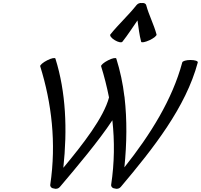

<svg xmlns="http://www.w3.org/2000/svg" viewBox="-20 -1210 1319 1261"><path d="M784 -936C820 -981 850 -1029 883 -1076C890 -1029 895 -981 907 -936C909 -928 934 -933 962 -946C990 -959 1011 -976 1008 -984C990 -1051 958 -1110 940 -1177C937 -1187 925 -1192 911 -1190C899 -1192 885 -1187 877 -1177C824 -1110 759 -1051 705 -984C699 -976 712 -959 734 -946C755 -933 778 -928 784 -936ZM373 18C485 -114 629 -285 718 -420C733 -283 732 -142 710 4C709 17 719 27 734 28C748 33 764 29 773 18C988 -237 1200 -505 1279 -800C1281 -809 1260 -816 1231 -816C1203 -816 1179 -809 1177 -800C1112 -557 968 -326 797 -111C813 -268 815 -423 798 -571V-572C798 -574 798 -575 797 -576C787 -662 769 -745 744 -825C742 -833 717 -828 690 -814C662 -800 642 -782 644 -775C665 -708 682 -640 696 -570C661 -438 526 -264 396 -108C423 -360 413 -605 344 -825C342 -833 317 -828 290 -814C262 -800 242 -782 244 -775C319 -534 351 -272 310 4C309 17 319 27 334 28C348 33 364 29 373 18Z"/></svg>

Font: Nupuram Medium Oblique
Style: Regular
Weight: 500
Designer: Santhosh Thottingal (santhosh.thottingal@gmail.com)
Foundry: SMC
Version: Version 1.000